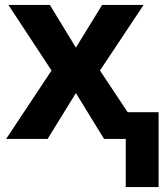

<svg xmlns="http://www.w3.org/2000/svg" viewBox="-20 -566 680 782"><path d="M189.9 -278.8 14.2 -545.9H183.1L289.1 -372.1L396 -545.9H564.9L387.2 -278.8L500 -108.9H626V195.8H492.2V0H403.8L289.1 -187L173.8 0H4.9ZM573.2 0ZM578.1 0Z"/></svg>

Font: Zoram GWebM
Style: Bold
Weight: 700
Foundry: Ascender Corporation
Version: Version 1.000